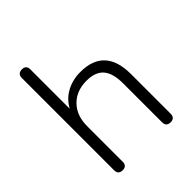

<svg xmlns="http://www.w3.org/2000/svg" viewBox="-199 -835 965 965"><g transform="rotate(-45 284.0 -352.5)"><path d="M115 6Q84 6 84 -25V-680Q84 -711 115 -711Q145 -711 145 -680V-401Q170 -447 214.5 -470.5Q259 -494 313 -494Q486 -494 486 -306V-25Q486 6 456 6Q425 6 425 -25V-301Q425 -373 396 -407Q367 -441 304 -441Q232 -441 188.5 -396.5Q145 -352 145 -277V-25Q145 6 115 6Z"/></g></svg>

Font: Nunito Light
Style: Regular
Weight: 300
Designer: Vernon Adams
Foundry: Vernon Adams
Version: Version 3.601; ttfautohint (v1.8.2.53-6de2)